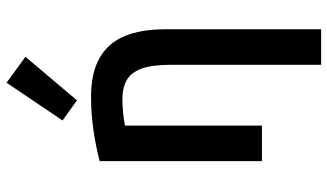

<svg xmlns="http://www.w3.org/2000/svg" viewBox="-232 -606 1023 600"><g transform="rotate(-90 280.0 -306.5)"><path d="M377 185V-284Q377 -344 365 -376.5Q353 -409 329 -422.5Q305 -436 270 -436Q250 -436 229 -434Q208 -432 187 -428V0H76V-507Q121 -519 173 -526.5Q225 -534 276 -534Q351 -534 398 -507.5Q445 -481 466.5 -429.5Q488 -378 488 -302V185ZM266 -578 203 -623 321 -798 402 -739Z"/></g></svg>

Font: Ubuntu Sans Mono Medium
Style: Regular
Weight: 500
Monospace: yes
Designer: Dalton Maag Ltd
Foundry: Dalton Maag Ltd
Version: Version 1.006